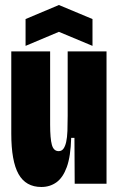

<svg xmlns="http://www.w3.org/2000/svg" viewBox="-20 -733 472 766"><path d="M145 13Q83 13 54 -38.5Q25 -90 25 -200V-528H180V-236Q180 -180 187 -155Q194 -130 214 -130Q226 -130 233 -139.5Q240 -149 244 -166.5Q248 -184 249 -210.5Q250 -237 250 -271V-528H405V-237V0H278L277 -183H264Q262 -109 246.5 -66.5Q231 -24 205 -5.5Q179 13 145 13ZM82 -550V-657L215 -713L349 -657V-550L215 -606Z"/></svg>

Font: Bricolage Grotesque 72pt Condensed ExtraBold
Style: Regular
Weight: 800
Width: 3
Designer: Mathieu Triay
Foundry: Atelier Triay
Version: Version 1.001;gftools[0.9.33.dev8+g029e19f]